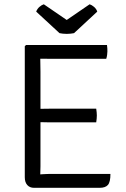

<svg xmlns="http://www.w3.org/2000/svg" viewBox="-20 -898 602 918"><path d="M98.5 -677 104.5 -683H172.5V-620Q172.5 -599 173 -587.5Q173.5 -576 173.5 -555.5V-102.5Q173.5 -92.5 173 -83.8Q172.5 -75 172.5 -64V0H142.5Q122.5 0 110.5 -13.2Q98.5 -26.5 98.5 -50.5ZM440 -378.5Q441.5 -370 442.2 -361Q443 -352 443 -346Q443 -339.5 442.2 -330.5Q441.5 -321.5 440 -313H233Q222 -313 207.5 -313.2Q193 -313.5 177.2 -313.8Q161.5 -314 147 -314V-377.5Q161.5 -377.5 177.2 -377.8Q193 -378 207.5 -378.2Q222 -378.5 233 -378.5ZM491.5 -683Q493 -674 493.2 -666.2Q493.5 -658.5 493.5 -652Q493.5 -645.5 492.2 -635.8Q491 -626 488 -617H233Q222 -617 207.5 -617Q193 -617 177.2 -617.2Q161.5 -617.5 147 -618V-683ZM508 -66.5Q508 -27.5 496 -13.8Q484 0 456.5 0H147V-62.5Q166.5 -64 186.5 -65.2Q206.5 -66.5 234 -66.5ZM408.5 -877.5Q418.5 -874.5 429.5 -865.2Q440.5 -856 445 -842.5L334 -739.5Q326.5 -738 317.5 -737Q308.5 -736 299 -736Q289.5 -736 280.5 -737Q271.5 -738 264.5 -739.5L153 -842.5Q158 -856 168.8 -865.2Q179.5 -874.5 189.5 -877.5L299 -802.5Z"/></svg>

Font: Signika SC
Style: Regular
Weight: 300
Designer: Anna Giedryś
Foundry: Anna Giedryś
Version: Version 2.000